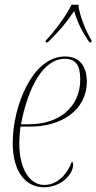

<svg xmlns="http://www.w3.org/2000/svg" viewBox="-20 -786 409 816"><path d="M175 -614 174 -606H183C234 -656 260 -687 295 -739C310 -690 326 -656 360 -606H368L369 -614C346 -652 317 -721 313 -766H284C263 -721 211 -652 175 -614ZM167 10C240 10 291 -46 291 -86C291 -94 288 -98 286 -100C266 -47 226 0 168 0C104 0 62 -72 62 -176C62 -204 66 -240 67 -248H109C241 -248 349 -318 349 -439C349 -507 316 -546 256 -546C117 -546 34 -333 34 -179C34 -56 89 10 167 10ZM105 -258H69C100 -416 163 -536 256 -536C300 -536 321 -511 321 -449C321 -329 229 -258 105 -258Z"/></svg>

Font: Noto Serif Display Condensed Thin
Style: Italic
Weight: 100
Width: 3
Italic angle: -12°
Designer: Monotype Design Team
Foundry: Monotype Imaging Inc.
Version: Version 2.009